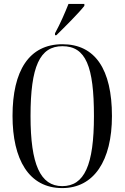

<svg xmlns="http://www.w3.org/2000/svg" viewBox="-20 -951 637 981"><path d="M261 -781V-771H268C312 -814 384 -886 411 -921V-931H330C312 -886 289 -832 261 -781ZM298 10C460 10 552 -130 552 -358C552 -597 466 -725 299 -725C128 -725 44 -589 44 -359C44 -137 127 10 298 10ZM298 0C186 0 136 -111 136 -358C136 -611 183 -715 299 -715C419 -715 460 -611 460 -358C460 -107 411 0 298 0Z"/></svg>

Font: Noto Serif Display ExtraCondensed
Style: Regular
Weight: 400
Width: 2
Designer: Monotype Design Team
Foundry: Monotype Imaging Inc.
Version: Version 2.009